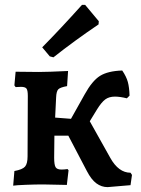

<svg xmlns="http://www.w3.org/2000/svg" viewBox="-20 -756 579 787"><path d="M521 -39 515 3 421 11Q396 11 375 -4.5Q354 -20 336 -55L260 -200H203L202 -110Q202 -80 208 -70.5Q214 -61 232 -61Q243 -61 257 -63L261 -58L254 2L157 0Q125 0 86 1.5Q47 3 34 5L39 -55Q72 -61 82.5 -73Q93 -85 93 -115L94 -363Q94 -386 88.5 -393Q83 -400 66 -400L44 -399L39 -406L44 -462L139 -461Q175 -461 259 -465L255 -403Q227 -398 219 -390Q211 -382 210 -356L206 -274L271 -269L327 -369Q358 -425 390 -445Q422 -465 481 -467Q498 -442 504 -420Q510 -398 511 -364L500 -353Q472 -360 451 -360Q427 -360 411.5 -348.5Q396 -337 378 -308L348 -259L432 -109Q466 -48 515 -48ZM184 -525 153 -562Q229 -639 316 -736H329L385 -669L384 -656Q285 -589 199 -521Z"/></svg>

Font: Alegreya
Style: Bold
Weight: 700
Designer: Juan Pablo del Peral
Foundry: Huerta Tipografica
Version: Version 2.008; ttfautohint (v1.8)